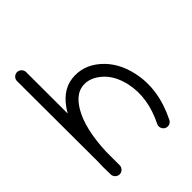

<svg xmlns="http://www.w3.org/2000/svg" viewBox="-202 -829 952 952"><g transform="rotate(-45 273.5 -353.5)"><path d="M50.3 -124 48.8 -681.6Q48.8 -694.8 58.1 -704.1Q67.4 -713.4 80.3 -713.4Q93.3 -713.4 102.8 -703.9Q112.3 -694.3 112.3 -681.6L112.8 -390.6Q168.5 -487.8 251.5 -497.6Q334.5 -507.3 401.4 -449.2Q468.3 -391.1 489.7 -291.5Q519 -156.7 446.8 -11.7Q440.9 0 428.5 4.2Q416 8.3 404.5 2.4Q393.1 -3.4 388.7 -15.9Q384.3 -28.3 390.1 -40Q452.1 -165 427.7 -278.3Q410.6 -356.9 362.3 -398.9Q314 -440.9 261.7 -434.6Q209.5 -428.2 170.4 -362.8Q120.1 -277.8 113.8 -122.6V-26.9Q113.8 -15.1 105 -5.4Q96.2 4.4 83.3 4.9Q70.3 5.4 60.5 -3.7Q50.8 -12.7 50.3 -25.4Q48.3 -77.6 50.3 -124Z"/></g></svg>

Font: Chilanka
Style: Regular
Weight: 400
Designer: Santhosh Thottingal <santhosh.thottingal@gmail.com>
Foundry: Swathanthra Malayalam Computing(SMC)
Version: Version 1.3; 20181103